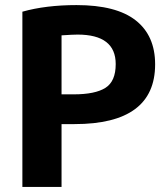

<svg xmlns="http://www.w3.org/2000/svg" viewBox="-20 -727 661 755"><path d="M281 -707Q437 -707 513.5 -647Q590 -587 590 -474Q590 -239 273 -239H222V8H68V-681Q160 -707 281 -707ZM285 -591Q267 -591 222 -588V-356H270Q354 -356 394.5 -381.5Q435 -407 435 -475Q435 -591 285 -591Z"/></svg>

Font: Repo
Style: Bold
Weight: 700
Designer: Stefan Peev
Foundry: Context Ltd
Version: Version 001.000